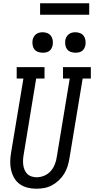

<svg xmlns="http://www.w3.org/2000/svg" viewBox="-20 -1145 575 1173"><path d="M202 8Q175 8 148.5 1.5Q122 -5 101 -20Q80 -35 67 -57.5Q54 -80 48 -105.5Q42 -131 42.5 -159Q43 -187 48 -214L123 -665H82V-735H252V-665H201L125 -203Q122 -187 121 -170.5Q120 -154 122 -138Q124 -122 130 -107.5Q136 -93 146.5 -82.5Q157 -72 172.5 -67Q188 -62 204 -62Q227 -62 250 -71.5Q273 -81 289.5 -99.5Q306 -118 315 -141Q324 -164 327 -187L406 -665H365V-735H535V-665H485L404 -176Q400 -152 392.5 -128Q385 -104 371.5 -82.5Q358 -61 339 -43Q320 -25 297.5 -13Q275 -1 250.5 3.5Q226 8 202 8ZM441 -823Q426 -823 412 -828Q398 -833 389.5 -844.5Q381 -856 379 -870.5Q377 -885 379 -900Q381 -910 386.5 -920Q392 -930 401 -936.5Q410 -943 420 -945.5Q430 -948 441 -948Q456 -948 469.5 -942.5Q483 -937 491.5 -925.5Q500 -914 502 -899.5Q504 -885 502 -870Q500 -860 495 -850Q490 -840 481 -833.5Q472 -827 461.5 -825Q451 -823 441 -823ZM241 -823Q226 -823 212 -828Q198 -833 189.5 -844.5Q181 -856 179 -870.5Q177 -885 179 -900Q181 -910 186.5 -920Q192 -930 201 -936.5Q210 -943 220 -945.5Q230 -948 241 -948Q256 -948 269.5 -942.5Q283 -937 291.5 -925.5Q300 -914 302 -899.5Q304 -885 302 -870Q300 -860 295 -850Q290 -840 281 -833.5Q272 -827 261.5 -825Q251 -823 241 -823ZM225 -1055V-1125H525V-1055Z"/></svg>

Font: Iosevka Gothic
Style: Italic
Weight: 400
Italic angle: -9°
Monospace: yes
Designer: Belleve Invis
Foundry: Belleve Invis
Version: Version 15.5.1; ttfautohint (v1.8.4)